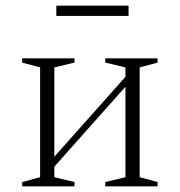

<svg xmlns="http://www.w3.org/2000/svg" viewBox="-20 -655 632 675"><path d="M121 -418 58 -435V-450H242V-435L171 -418V-104L421 -385V-418L350 -435V-450H534V-435L471 -418V-32L534 -15V0H350V-15L421 -32V-350L171 -69V-32L242 -15V0H58V-15L121 -32ZM178 -599V-635H432V-599Z"/></svg>

Font: Spectral ExtraLight
Style: Regular
Weight: 275
Designer: Jean-Baptiste Levee
Foundry: Production Type
Version: Version 2.001